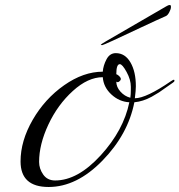

<svg xmlns="http://www.w3.org/2000/svg" viewBox="-20 -728 716 766"><path d="M450 -400 444 -402Q444 -381 460.5 -362.5Q477 -344 500 -338Q502 -351 502 -371Q502 -376 502 -382Q502 -410 485 -441Q468 -472 458 -472Q444 -472 444 -432Q450 -430 456 -424Q462 -418 462 -413Q462 -408 457 -404Q452 -400 450 -400ZM496 -320Q456 -322 424.5 -351Q393 -380 390 -420Q331 -420 270.5 -365Q210 -310 173 -231Q136 -152 136 -82Q136 -55 152.5 -31.5Q169 -8 200 -8Q290 -8 381.5 -108Q473 -208 496 -320ZM585 -342Q550 -323 516 -320Q491 -192 388.5 -87Q286 18 174 18Q62 18 62 -84Q62 -166 110.5 -250Q159 -334 236 -388Q313 -442 390 -442Q392 -467 405 -491.5Q418 -516 442 -516Q479 -516 500.5 -479Q522 -442 522 -384Q522 -368 518 -336Q563 -336 662 -404Q671 -410 673.5 -410Q676 -410 676 -406Q676 -402 669.5 -398Q663 -394 644.5 -380.5Q626 -367 614.5 -359.5Q603 -352 585 -342ZM404 -564 642 -702Q651 -708 658 -708Q662 -708 662 -700Q662 -692 655.5 -679.5Q649 -667 642 -664Q610 -650 546 -620Q394 -548 388 -548Q382 -548 382 -549.5Q382 -551 404 -564Z"/></svg>

Font: Miama
Style: Regular
Weight: 400
Italic angle: 16.5°
Designer: Linus Romer
Foundry: Linus Romer
Version: 0.32